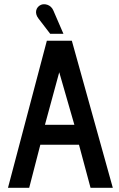

<svg xmlns="http://www.w3.org/2000/svg" viewBox="-20 -894 567 914"><path d="M517 0 322 -700H203L18 0H119L172 -205H356L411 0ZM334 -300H194L262 -550ZM282 -733 234 -844C222 -873 191 -878 175 -871C152 -861 142 -833 163 -806L219 -733Z"/></svg>

Font: Advent Pro
Style: SemiBold
Weight: 600
Designer: Andreas Kalpakidis
Foundry: Andreas Kalpakidis
Version: Version 2.002 2008